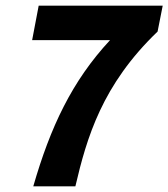

<svg xmlns="http://www.w3.org/2000/svg" viewBox="-20 -655 592 675"><path d="M97 0H245C285 -171 339 -357 534 -544L552 -635H116L93 -514H367C233 -370 157 -208 97 0Z"/></svg>

Font: Source Sans Pro
Style: Bold Italic
Weight: 700
Italic angle: -11°
Designer: Paul D. Hunt
Foundry: Adobe Systems Incorporated
Version: Version 3.006;hotconv 1.0.111;makeotfexe 2.5.65597